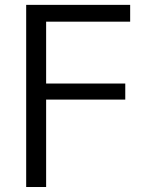

<svg xmlns="http://www.w3.org/2000/svg" viewBox="-20 -750 611 770"><path d="M85 -730.5H502V-663.1H165V-415H482.4V-350.6H165V0H85Z"/></svg>

Font: Mgen+ 1c regular
Style: Regular
Weight: 400
Designer: [Source Han Sans]
Ryoko NISHIZUKA  (kana & ideographs); Paul D. Hunt (Latin, Greek & Cyrillic); Wenlong ZHANG  (bopomofo
Version: Version 1.059.20150602